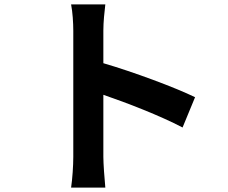

<svg xmlns="http://www.w3.org/2000/svg" viewBox="-20 -811 1040 875"><path d="M314 -96C314 -56 310 4 304 44H460C456 3 451 -67 451 -96V-379C559 -342 709 -284 812 -230L869 -368C777 -413 585 -484 451 -523V-671C451 -712 456 -756 460 -791H304C311 -756 314 -706 314 -671C314 -586 314 -172 314 -96Z"/></svg>

Font: Noto Sans CJK TC
Style: Bold
Weight: 700
Designer: Ryoko NISHIZUKA 西塚涼子 (kana, bopomofo & ideographs); Paul D. Hunt (Latin, Greek & Cyrillic); Sandoll Communications 산돌커뮤니
Foundry: Adobe
Version: Version 2.004;hotconv 1.0.118;makeotfexe 2.5.65603